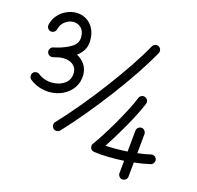

<svg xmlns="http://www.w3.org/2000/svg" viewBox="-137 -938 1331 1295"><g transform="rotate(15 529.0 -291.0)"><path d="M391.6 -404.3Q391.6 -349.1 364.3 -310.1Q336.9 -271 293.7 -250.5Q250.5 -230 201.2 -230Q164.6 -230 128.2 -242.2Q91.8 -254.4 62.5 -278.3Q52.2 -286.6 50.8 -300.5Q49.3 -314.5 57.6 -324.7Q65.9 -335 79.8 -336.2Q93.8 -337.4 104 -329.1Q123.5 -313 149.4 -304.4Q175.3 -295.9 201.2 -295.9Q254.4 -295.9 290.3 -322.8Q326.2 -349.6 326.2 -399.4Q325.7 -434.1 299.6 -454.6Q273.4 -475.1 231.4 -475.1Q215.8 -475.1 195.8 -471.2Q188 -469.2 180.9 -467.5Q173.8 -465.8 167 -464.4Q165 -463.9 163.1 -463.4Q149.9 -460 137.7 -467.8Q137.2 -467.8 136.7 -468.3Q136.2 -468.8 135.7 -469.2Q135.3 -469.7 134.8 -469.7Q134.3 -470.2 133.8 -470.7Q133.3 -471.2 132.3 -471.7Q132.3 -472.2 131.8 -472.2Q131.3 -472.7 130.9 -473.6Q130.4 -473.6 129.9 -474.1Q129.4 -474.6 129.4 -475.1Q128.9 -475.6 128.4 -476.6Q127.9 -476.6 127.9 -477.1Q127 -478 126.5 -479Q126.5 -479 126.5 -479Q124 -482.9 123 -487.3Q120.1 -498 125 -508.3Q131.8 -523.9 147.5 -527.3Q151.9 -528.3 155.8 -529.3Q167.5 -532.2 176.3 -534.2Q233.4 -549.3 272.7 -574.5Q312 -599.6 312 -643.1Q312 -686.5 289.1 -707.8Q266.1 -729 236.8 -729Q203.1 -729 176 -707.3Q148.9 -685.5 141.6 -652.3Q138.7 -639.6 127 -632.3Q115.2 -625 102.1 -627.9Q89.4 -630.9 82 -642.6Q74.7 -654.3 77.6 -667Q86.4 -707 111.6 -735.4Q136.7 -763.7 170.7 -778.8Q204.6 -793.9 238.8 -793.9Q274.4 -793.9 305.9 -776.4Q337.4 -758.8 357.2 -724.1Q377 -689.5 377 -638.2Q377 -597.7 359.6 -569.3Q342.3 -541 315.4 -522Q347.2 -505.4 368.7 -475.8Q390.1 -446.3 391.6 -404.3ZM292.5 2Q283.2 -7.3 282.5 -21.2Q281.7 -35.2 291 -44.4Q356 -113.3 426.5 -198Q497.1 -282.7 564.7 -372.6Q632.3 -462.4 690.2 -548.3Q748 -634.3 788.1 -706.1Q794.9 -717.8 808.1 -721.7Q821.3 -725.6 832.5 -719.2Q844.2 -712.9 847.9 -699.7Q851.6 -686.5 845.2 -674.8Q803.7 -600.1 744.9 -512.2Q686 -424.3 617.4 -333.3Q548.8 -242.2 477.5 -156.2Q406.2 -70.3 339.4 0.5Q330.1 10.3 316.2 10.7Q302.2 11.2 292.5 2ZM864.3 -158.2Q877 -157.2 885.7 -146.2Q894.5 -135.3 893.6 -122.6L880.4 14.6Q932.6 8.8 972.2 -1Q984.9 -3.9 996.6 3.2Q1008.3 10.3 1011.2 22.9Q1014.2 35.6 1007.1 47.6Q1000 59.6 987.3 62.5Q937 74.7 873.5 81.5L863.8 182.6Q862.8 195.8 851.8 204.3Q840.8 212.9 828.1 211.9Q814.9 210.9 806.4 200.2Q797.9 189.5 798.8 176.3L807.6 87.4Q752.4 90.8 697.8 89.6Q643.1 88.4 596.7 82Q594.7 81.5 590.6 80.3Q586.4 79.1 584 77.6Q572.3 70.8 569.3 56.4Q566.4 42 574.7 30.3Q596.2 2 626.2 -44.9Q656.2 -91.8 688 -146.5Q719.7 -201.2 747.1 -253.9Q774.4 -306.6 790.5 -346.7Q795.9 -359.4 808.3 -364.7Q820.8 -370.1 833 -364.7Q845.7 -359.9 851.1 -347.4Q856.4 -335 851.1 -322.3Q835.9 -285.2 813 -240Q790 -194.8 763.2 -147.7Q736.3 -100.6 709.5 -56.6Q682.6 -12.7 659.7 22Q733.9 25.9 814 21L828.6 -128.9Q829.6 -141.6 840.3 -150.4Q851.1 -159.2 864.3 -158.2Z"/></g></svg>

Font: Mikhak-FD Medium
Style: Regular
Weight: 500
Designer: Amin Abedi
Version: Version 3.2